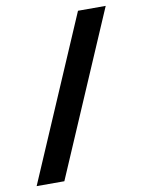

<svg xmlns="http://www.w3.org/2000/svg" viewBox="-81 -756 601 812"><g transform="rotate(-10 220.0 -350.0)"><path d="M10 0 311 -700H430L129 0Z"/></g></svg>

Font: Tektur Medium
Style: Regular
Weight: 500
Designer: Adam Jagosz
Foundry: Adam Jagosz
Version: Version 1.005;gftools[0.9.30]